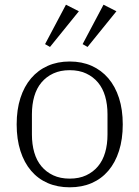

<svg xmlns="http://www.w3.org/2000/svg" viewBox="-20 -786 594 818"><path d="M277 -25Q317 -25 347 -39Q377 -53 397.5 -77.5Q418 -102 428 -136.5Q438 -171 438 -213V-299Q438 -341 428 -375.5Q418 -410 397.5 -434.5Q377 -459 347 -473Q317 -487 277 -487Q237 -487 207 -473Q177 -459 156.5 -434.5Q136 -410 126 -375.5Q116 -341 116 -299V-213Q116 -171 126 -136.5Q136 -102 156.5 -77.5Q177 -53 207 -39Q237 -25 277 -25ZM277 12Q225 12 183.5 -6Q142 -24 112.5 -58.5Q83 -93 67 -143Q51 -193 51 -256Q51 -319 67 -368.5Q83 -418 112.5 -452.5Q142 -487 183.5 -505.5Q225 -524 277 -524Q329 -524 370.5 -505.5Q412 -487 441.5 -452.5Q471 -418 487 -368.5Q503 -319 503 -256Q503 -193 487 -143Q471 -93 441.5 -58.5Q412 -24 370.5 -6Q329 12 277 12ZM172 -598 261 -766 316 -738 193 -586ZM332 -598 421 -766 476 -738 353 -586Z"/></svg>

Font: IBM Plex Serif Light
Style: Regular
Weight: 300
Designer: Mike Abbink, Paul van der Laan, Pieter van Rosmalen
Foundry: Bold Monday
Version: Version 3.001